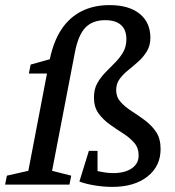

<svg xmlns="http://www.w3.org/2000/svg" viewBox="-43 -723 686 752"><path d="M397 9Q362 9 326.5 3Q291 -3 268 -12L305 -132H339V-53Q357 -49 372 -47Q387 -45 400 -45Q446 -45 473 -63.5Q500 -82 500 -114Q500 -144 482.5 -164Q465 -184 439 -200.5Q413 -217 386.5 -236Q360 -255 342.5 -279.5Q325 -304 325 -341Q325 -374 338 -397Q351 -420 370 -439.5Q389 -459 407.5 -477.5Q426 -496 439 -518Q452 -540 452 -570Q452 -606 431 -625Q410 -644 369 -644Q319 -644 291 -614.5Q263 -585 250 -516L161 -54L236 -35L229 0H-23L-16 -35L68 -54L141 -435H70L77 -470L152 -491Q167 -562 198 -608.5Q229 -655 276.5 -679Q324 -703 386 -703Q462 -703 504 -669Q546 -635 546 -575Q546 -545 532.5 -522.5Q519 -500 499.5 -482.5Q480 -465 459.5 -448.5Q439 -432 425.5 -413.5Q412 -395 412 -370Q412 -343 429.5 -323.5Q447 -304 473 -287.5Q499 -271 525 -251.5Q551 -232 568.5 -206Q586 -180 586 -139Q586 -72 534.5 -31.5Q483 9 397 9Z"/></svg>

Font: Manuale Medium
Style: Italic
Weight: 500
Italic angle: -11°
Version: Version 1.002